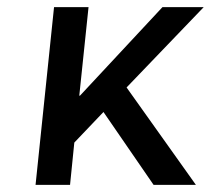

<svg xmlns="http://www.w3.org/2000/svg" viewBox="-20 -520 593 540"><path d="M229 -500 203 -251H205L437 -500H553L336 -274L531 0H412L271 -205L189 -119L177 0H80L132 -500Z"/></svg>

Font: Quantico
Style: Italic
Weight: 400
Italic angle: -12°
Designer: Matt Desmond
Foundry: MADtype
Version: Version 2.002